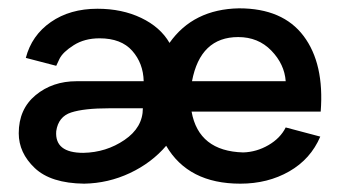

<svg xmlns="http://www.w3.org/2000/svg" viewBox="-20 -427 816 461"><path d="M440 -159Q457 -64 564 -61Q596 -62 624.5 -78.5Q653 -95 666 -121L749 -99Q726 -45 674.5 -15.5Q623 14 557 14Q432 14 379 -77Q344 -36 292 -11.5Q240 13 182 14Q102 13 63.5 -23.5Q25 -60 25 -107Q25 -165 65.5 -198.5Q106 -232 164 -232H325Q324 -275 297.5 -305Q271 -335 219 -335Q183 -335 157 -318.5Q131 -302 123 -286L115 -269L42 -288Q56 -342 102 -374Q148 -406 214 -406Q273 -406 319 -384Q365 -362 387 -324Q444 -405 554 -407Q659 -407 709 -340.5Q759 -274 750 -159ZM441 -232H666Q663 -273 631.5 -305.5Q600 -338 552 -338Q461 -338 441 -232ZM180 -60Q235 -61 279 -91Q323 -121 323 -167H242Q182 -167 151 -157Q120 -147 115 -112Q111 -60 180 -60Z"/></svg>

Font: MB Grotesk
Style: Regular
Weight: 400
Designer: Nawras Khrais
Foundry: Nawras Khrais
Version: Version 1.000;PS 001.000;hotconv 1.0.88;makeotf.lib2.5.64775